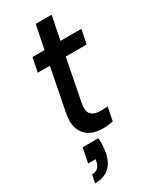

<svg xmlns="http://www.w3.org/2000/svg" viewBox="-219 -703 813 993"><g transform="rotate(-30 187.0 -206.0)"><path d="M167 34Q169 58 167.5 79Q166 100 163 118Q152 174 119.5 201Q87 228 36 228L45 180Q68 180 81 167.5Q94 155 98 133L101 121H56L73 34ZM154 -500 182 -640H277L249 -500H374L357 -416H232L184 -170Q175 -124 189.5 -105Q204 -86 232 -83.5Q260 -81 291 -85L275 -4Q232 5 193.5 1.5Q155 -2 127.5 -21Q100 -40 88.5 -76.5Q77 -113 89 -170L137 -416H65L82 -500Z"/></g></svg>

Font: Albert Sans Medium
Style: Italic
Weight: 500
Italic angle: -11.25°
Designer: Andreas Rasmussen
Foundry: a.Foundry
Version: Version 1.025